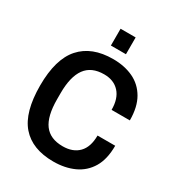

<svg xmlns="http://www.w3.org/2000/svg" viewBox="-206 -1007 1059 1148"><g transform="rotate(30 323.5 -432.5)"><path d="M288 -761V-877H392V-761ZM336 12Q190 12 115.5 -73.5Q41 -159 41 -343Q41 -525 118 -611.5Q195 -698 341 -698Q420 -698 480.5 -669.5Q541 -641 575.5 -581.5Q610 -522 610 -430H484Q484 -508 445.5 -550Q407 -592 340 -592Q253 -592 211.5 -535Q170 -478 170 -364V-322Q170 -206 211 -150.5Q252 -95 339 -95Q409 -95 448.5 -135.5Q488 -176 488 -255H610Q610 -162 575 -103.5Q540 -45 478 -16.5Q416 12 336 12Z"/></g></svg>

Font: Archivo SemiCondensed SemiBold
Style: Regular
Weight: 600
Width: 4
Designer: Hector Gatti
Foundry: Omnibus-Type
Version: Version 2.001; ttfautohint (v1.8.3)